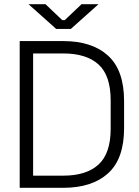

<svg xmlns="http://www.w3.org/2000/svg" viewBox="-20 -896 664 916"><path d="M74 0V-700H282Q419 -700 495.5 -630.5Q572 -561 572 -414V-285Q572 -138 495.5 -69Q419 0 282 0ZM138 -58H282Q392 -58 450 -111Q508 -164 508 -282V-417Q508 -536 450 -588.5Q392 -641 282 -641H138ZM248 -758 116 -876H197L277 -800H289L369 -876H450L318 -758Z"/></svg>

Font: Space Grotesk Frontify Light
Style: Regular
Weight: 300
Designer: Florian Karsten
Version: Version 2.000